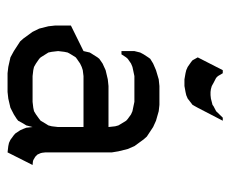

<svg xmlns="http://www.w3.org/2000/svg" viewBox="-72 -552 624 521"><g transform="rotate(90 240.5 -292.0)"><path d="M49.8 -128.9V-171.9L119.1 -206.1L123 -223.1L127.9 -231L136.2 -244.1L140.1 -249L152.8 -257.8L170.9 -266.1L195.8 -272L213.9 -273.9H325.2L323.2 -292L320.8 -300.8L315.9 -309.1L308.1 -321.8L303.2 -326.2L291 -335L282.2 -338.9L272.9 -340.8L256.8 -344.2H187L170.9 -340.8L162.1 -338.9L152.8 -335L140.1 -326.2L136.2 -321.8L127.9 -309.1H119.1V-344.2L123 -359.9L127.9 -369.1L136.2 -381.8L140.1 -387.2L152.8 -395L170.9 -402.8L195.8 -410.2L213.9 -412.1H265.1L282.2 -410.2L308.1 -402.8L325.2 -395L351.1 -377.9L358.9 -369.1L377 -344.2L384.8 -326.2L391.1 -300.8L394 -283.2V-103L395 -94.2L396 -89.8L399.9 -81.1L405.8 -75.2L415 -69.8L418.9 -68.8L428.2 -67.9L394 0L377 -2L368.2 -3.9L359.9 -7.8L347.2 -17.1L342.8 -21L334 -34.2L330.1 -43L327.1 -50.8L325.2 -67.9L320.8 -50.8L315.9 -43L308.1 -28.8L303.2 -24.9L291 -17.1L272.9 -7.8L248 -2L230 0H179.2L162.1 -2L136.2 -7.8L119.1 -17.1L92.8 -34.2L85 -43L66.9 -67.9L58.1 -85.9L51.8 -110.8ZM119.1 -137.2 121.1 -120.1 123 -110.8 127.9 -103 136.2 -89.8 140.1 -85.9 152.8 -77.1 162.1 -71.8 170.9 -69.8 187 -67.9H256.8L272.9 -69.8L282.2 -71.8L291 -77.1L303.2 -85.9L308.1 -89.8L315.9 -103L320.8 -110.8L323.2 -120.1L325.2 -137.2V-206.1H187L170.9 -204.1L162.1 -201.2L152.8 -196.8L140.1 -188L136.2 -185.1L127.9 -171.9L123 -163.1L121.1 -153.8ZM136.2 -516.1 170.9 -584H179.2L187 -570.8L191.9 -565.9L205.1 -559.1L213.9 -554.2L222.2 -551.8L230 -550.8H238.8L248 -551.8L265.1 -556.2L269 -559.1L282.2 -565.9L299.8 -584H308.1L272.9 -516.1L265.1 -502L259.8 -498L248 -488.8L238.8 -484.9L230 -482.9L213.9 -480H195.8L179.2 -482.9L170.9 -484.9L162.1 -488.8L148.9 -498L144 -502Z"/></g></svg>

Font: Petahja
Style: Regular
Weight: 400
Designer: T. Christopher White
Version: Version 1.1